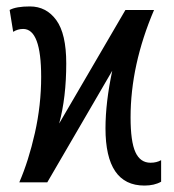

<svg xmlns="http://www.w3.org/2000/svg" viewBox="-20 -567 540 597"><path d="M308 -168Q308 -248 329 -347L127 0H40Q69 -67 88.5 -153.5Q108 -240 108 -328Q108 -477 52 -477Q35 -477 21 -468L10 -536Q30 -547 73 -547Q124 -547 155 -504.5Q186 -462 186 -370Q186 -264 164 -183L370 -536H459Q386 -365 386 -202Q386 -127 401 -94Q416 -61 448 -61Q467 -61 481 -69V-2Q460 10 429 10Q308 10 308 -168Z"/></svg>

Font: Noto Sans Mono UI Cond
Style: Regular
Weight: 400
Width: 3
Monospace: yes
Designer: Monotype Design team
Foundry: Monotype Imaging Inc.
Version: Version 1.000